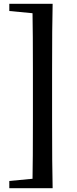

<svg xmlns="http://www.w3.org/2000/svg" viewBox="-20 -819 410 1017"><path d="M255.9 -445.3V-175.8Q255.9 59.6 258.8 177.7H29.3V139.6L152.3 127.9Q154.3 28.3 154.3 -175.8V-445.3Q154.3 -647.5 152.3 -749L29.3 -760.7V-798.8H258.8Q255.9 -683.6 255.9 -445.3Z"/></svg>

Font: GenYoMin TW TTF Bold
Style: Regular
Weight: 700
Version: Version 1.300